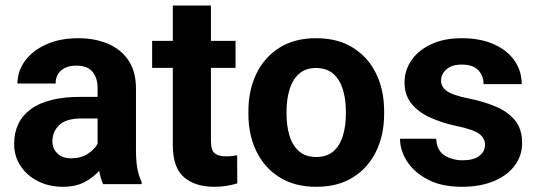

<svg xmlns="http://www.w3.org/2000/svg" viewBox="-20 -679 1982 708"><path d="M360.4 0Q351.1 -19 345.7 -49.3Q324.7 -24.9 292 -7.6Q259.3 9.8 211.4 9.8Q161.1 9.8 120.4 -10.7Q79.6 -31.2 55.9 -66.9Q32.2 -102.5 32.2 -148.4Q32.2 -231.4 93.8 -276.6Q155.3 -321.8 276.9 -321.8H339.8V-354.5Q339.8 -392.1 321 -414.6Q302.2 -437 261.2 -437Q225.6 -437 205.3 -419.2Q185.1 -401.4 185.1 -371.1H44.4Q44.4 -416.5 72 -454.3Q99.6 -492.2 150.1 -515.1Q200.7 -538.1 269 -538.1Q330.1 -538.1 378.2 -517.6Q426.3 -497.1 453.9 -456.1Q481.4 -415 481.4 -353.5V-127.4Q481.4 -84 486.8 -56.2Q492.2 -28.3 502.4 -8.3V0ZM242.2 -95.2Q278.3 -95.2 303.7 -111.8Q329.1 -128.4 339.8 -148.9V-242.2H280.8Q224.6 -242.2 199 -218.3Q173.3 -194.3 173.3 -158.2Q173.3 -130.9 191.9 -113Q210.4 -95.2 242.2 -95.2Z M848.6 -528.3V-428.7H757.8V-159.2Q757.8 -125 771.5 -113.8Q785.2 -102.5 813 -102.5Q826.2 -102.5 836.4 -103.8Q846.7 -105 854.5 -106.4L855 -2.9Q836.9 2.9 815.9 6.3Q794.9 9.8 769.5 9.8Q699.7 9.8 658.4 -25.6Q617.2 -61 617.2 -145V-428.7H541V-528.3H617.2V-658.7H757.8V-528.3Z M896 -258.8V-269Q896 -346.2 925.3 -407Q954.6 -467.8 1010.3 -502.9Q1065.9 -538.1 1145.5 -538.1Q1226.1 -538.1 1282 -502.9Q1337.9 -467.8 1367.2 -407Q1396.5 -346.2 1396.5 -269V-258.8Q1396.5 -182.1 1367.2 -121.3Q1337.9 -60.5 1282.2 -25.4Q1226.6 9.8 1146.5 9.8Q1066.4 9.8 1010.5 -25.4Q954.6 -60.5 925.3 -121.3Q896 -182.1 896 -258.8ZM1036.6 -269V-258.8Q1036.6 -214.8 1047.4 -179Q1058.1 -143.1 1082.3 -121.6Q1106.4 -100.1 1146.5 -100.1Q1186 -100.1 1210 -121.6Q1233.9 -143.1 1244.6 -179Q1255.4 -214.8 1255.4 -258.8V-269Q1255.4 -312 1244.6 -348.1Q1233.9 -384.3 1209.7 -406.2Q1185.5 -428.2 1145.5 -428.2Q1106 -428.2 1082 -406.2Q1058.1 -384.3 1047.4 -348.1Q1036.6 -312 1036.6 -269Z M1768.6 -146Q1768.6 -168.9 1747.3 -185.3Q1726.1 -201.7 1659.2 -215.3Q1605.5 -227.1 1563 -247.1Q1520.5 -267.1 1496.1 -298.3Q1471.7 -329.6 1471.7 -375Q1471.7 -418.9 1496.8 -456.1Q1522 -493.2 1569.3 -515.6Q1616.7 -538.1 1682.6 -538.1Q1751 -538.1 1800.5 -516.1Q1850.1 -494.1 1877 -455.8Q1903.8 -417.5 1903.8 -368.7H1763.2Q1763.2 -399.4 1743.7 -420.2Q1724.1 -440.9 1682.1 -440.9Q1646.5 -440.9 1626.5 -423.6Q1606.4 -406.2 1606.4 -381.8Q1606.4 -357.9 1628.4 -342.8Q1650.4 -327.6 1705.6 -316.4Q1762.7 -305.2 1807.9 -286.1Q1853 -267.1 1879.2 -235.1Q1905.3 -203.1 1905.3 -151.4Q1905.3 -105 1877.9 -68.4Q1850.6 -31.7 1800.8 -11Q1751 9.8 1683.1 9.8Q1608.9 9.8 1558.1 -16.6Q1507.3 -43 1481.2 -83.7Q1455.1 -124.5 1455.1 -167.5H1588.4Q1590.3 -124.5 1618.9 -106.2Q1647.5 -87.9 1686 -87.9Q1726.6 -87.9 1747.6 -104.2Q1768.6 -120.6 1768.6 -146Z"/></svg>

Font: Vazirmatn FD
Style: Bold
Weight: 700
Designer: Saber Rastikerdar
Foundry: Saber Rastikerdar
Version: Version 33.001